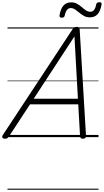

<svg xmlns="http://www.w3.org/2000/svg" viewBox="-67 -1225 928 1715"><path d="M-23 14Q-39 14 -45 5Q-51 -4 -41 -20L581 -964Q589 -976 597 -980.5Q605 -985 619 -985Q632 -985 638 -979.5Q644 -974 645 -958L701 -14Q702 0 695.5 7Q689 14 674 14Q660 14 654.5 8.5Q649 3 648 -10L632 -293H201L15 -9Q5 5 -2 9.5Q-9 14 -23 14ZM234 -343H629L598 -900ZM484 -1067Q462 -1067 465 -1089Q474 -1146 499.5 -1175Q525 -1204 568 -1204Q599 -1204 622 -1191Q645 -1178 663.5 -1161.5Q682 -1145 700.5 -1132.5Q719 -1120 740 -1120Q760 -1120 773 -1136Q786 -1152 792 -1185Q796 -1205 820 -1205Q833 -1205 837.5 -1200.5Q842 -1196 840 -1184Q830 -1127 805 -1098.5Q780 -1070 736 -1070Q706 -1070 683.5 -1082.5Q661 -1095 641.5 -1111.5Q622 -1128 603.5 -1140.5Q585 -1153 564 -1153Q545 -1153 531.5 -1136.5Q518 -1120 511 -1086Q509 -1076 503 -1071.5Q497 -1067 484 -1067ZM0 460H813V470H0ZM0 -20H813V0H0ZM0 -505H813V-500H0ZM0 -980H813V-970H0Z"/></svg>

Font: Playwrite NO Guides
Style: Regular
Weight: 400
Designer: Veronika Burian, José Scaglione
Foundry: TypeTogether
Version: Version 1.003